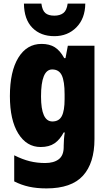

<svg xmlns="http://www.w3.org/2000/svg" viewBox="-20 -900 600 1067"><path d="M211 -656Q255 -656 284.5 -637.5Q314 -619 337 -577H344L357 -646H505V-127Q505 6 441 76.5Q377 147 238 147Q184 147 141 137.5Q98 128 59 108V-37Q105 -14 145.5 -4Q186 6 231 6Q279 6 306.5 -15Q334 -36 334 -83V-90Q334 -105 335.5 -126Q337 -147 340 -164H334Q313 -124 283 -103.5Q253 -83 206 -83Q128 -83 81.5 -158Q35 -233 35 -366Q35 -503 82 -579.5Q129 -656 211 -656ZM270 -514Q208 -514 208 -364Q208 -225 271 -225Q308 -225 323.5 -255Q339 -285 339 -349V-376Q339 -448 323.5 -481Q308 -514 270 -514ZM454 -880Q453 -797 404.5 -748Q356 -699 282 -699Q206 -699 160 -745.5Q114 -792 113 -880H210Q215 -842 232 -827.5Q249 -813 282 -813Q313 -813 332 -827.5Q351 -842 356 -880Z"/></svg>

Font: Noto Sans Kannada UI Condensed Black
Style: Regular
Weight: 900
Width: 3
Designer: Jelle Bosma - Monotype Design Team
Foundry: Monotype Imaging Inc.
Version: Version 2.005; ttfautohint (v1.8.4.7-5d5b)